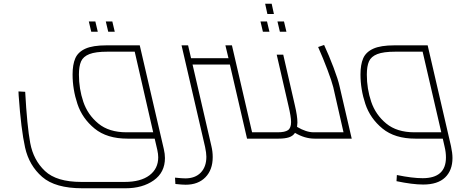

<svg xmlns="http://www.w3.org/2000/svg" viewBox="-20 -743 2450 1029"><path d="M864 104Q864 181 804 223.5Q744 266 653 266H421Q276 266 206 205Q136 144 114.5 48Q93 -48 80 -231L79 -253L115 -251Q125 -68 142 23.5Q159 115 221 173.5Q283 232 416 232H648Q734 232 781 196.5Q828 161 828 100Q828 83 823 60L809 0H663Q553 0 487 -54Q421 -108 395 -186Q369 -264 369 -344Q369 -397 383.5 -430.5Q398 -464 437.5 -482Q477 -500 551 -500H729L858 56Q864 82 864 104ZM801 -34 702 -466H556Q492 -466 459 -453Q426 -440 414.5 -414Q403 -388 403 -343Q403 -267 426.5 -197.5Q450 -128 507 -81Q564 -34 658 -34ZM456 -628H491L504 -573H469ZM547 -628H582L595 -573H560Z M1865 0H1666Q1613 0 1561 -31Q1550 -14 1528.5 -7Q1507 0 1473 0H1304L1212 -397H1012L1113 40Q1120 69 1120 99Q1120 167 1081 207Q1042 247 975 247Q956 247 920 243L918 209Q956 213 973 213Q1026 213 1056 182Q1086 151 1086 97Q1086 77 1079 44L953 -500H988L1004 -431H1204L1205 -429L1188 -500H1223L1331 -34H1468Q1507 -34 1523.5 -45.5Q1540 -57 1540 -89Q1540 -117 1526 -176L1463 -450H1498L1560 -180Q1574 -121 1574 -86Q1574 -77 1572 -63Q1621 -34 1661 -34H1821L1766 -276Q1758 -308 1735 -369Q1712 -430 1685 -491L1717 -502Q1743 -446 1767.5 -381.5Q1792 -317 1800 -280ZM1401 -723H1436L1448 -668H1413ZM1376 -628H1411L1424 -573H1389ZM1467 -628H1502L1515 -573H1480Z M2405 104Q2405 170 2365.5 208Q2326 246 2248 246Q2191 246 2105 228L2107 195Q2190 212 2245 212Q2370 212 2370 101Q2370 73 2363 44L2353 0H2206Q2096 0 2030 -54Q1964 -108 1938 -186Q1912 -264 1912 -344Q1912 -397 1926.5 -430.5Q1941 -464 1980.5 -482Q2020 -500 2094 -500H2272L2397 40Q2405 77 2405 104ZM2345 -34 2245 -466H2099Q2035 -466 2002 -453Q1969 -440 1957.5 -414Q1946 -388 1946 -343Q1946 -267 1969.5 -197.5Q1993 -128 2050 -81Q2107 -34 2201 -34Z"/></svg>

Font: Cairo ExtraLight
Style: Italic
Weight: 275
Italic angle: -13°
Designer: Mohamed Gaber, Accademia di Belle Arti di Urbino and others
Foundry: Kief Type Foundry, Accademia di Belle Arti di Urbino and others
Version: Version 3.011